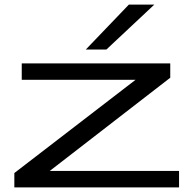

<svg xmlns="http://www.w3.org/2000/svg" viewBox="-20 -810 832 830"><path d="M42 0V-62L566 -465H74V-536H716V-474L195 -71H754V0ZM351 -596 537 -790H647L440 -596Z"/></svg>

Font: Georama ExtraExtended
Style: Regular
Weight: 400
Width: 8
Designer: Jean-Baptiste Levee
Foundry: Production Type
Version: Version 1.000